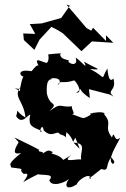

<svg xmlns="http://www.w3.org/2000/svg" viewBox="-20 -793 554 844"><path d="M258 -90C236 -120 190 -114 213 -124C188 -138 188 -129 164 -116C184 -129 138 -123 153 -134L121 -151L43 -189L62 -168C49 -145 27 -108 73 -121C8 -67 28 -72 29 -57C107 -47 54 -54 83 -30C77 -22 125 -49 82 8C142 -30 169 -28 127 -32C160 -17 225 -35 197 -1C204 33 277 9 290 -15C254 28 276 45 318 17C320 2 371 -36 379 -11C382 -3 366 -8 377 -23C363 4 402 -33 425 -50C463 -37 441 -68 469 -101C490 -78 481 -79 477 -72C447 -88 492 -153 509 -188C479 -161 485 -227 472 -189C433 -239 478 -245 438 -290C446 -297 424 -306 375 -293C426 -248 378 -315 394 -297C331 -263 364 -271 283 -295C327 -278 286 -320 298 -326C243 -318 251 -347 198 -304C242 -350 196 -318 185 -388C189 -376 175 -448 210 -445C183 -450 270 -459 234 -417C242 -445 253 -422 304 -439C308 -447 351 -382 315 -386C365 -418 295 -414 375 -362L371 -401L464 -377L481 -368C442 -398 496 -391 478 -448C459 -425 454 -472 452 -492C418 -436 456 -448 376 -490C443 -482 397 -494 349 -522C371 -478 334 -528 312 -540C324 -509 298 -504 280 -522C295 -534 248 -524 244 -554C268 -563 192 -554 192 -554C201 -503 164 -516 190 -515C160 -521 128 -546 149 -505C138 -509 121 -480 118 -480C53 -491 68 -459 81 -457C87 -458 75 -455 67 -392C9 -432 72 -381 73 -414C33 -367 85 -353 92 -276C42 -305 64 -324 51 -282C77 -243 100 -287 113 -289C101 -234 127 -235 164 -217C146 -198 166 -262 172 -220C211 -181 231 -226 243 -203C291 -191 262 -165 272 -212C313 -177 292 -152 311 -188C330 -136 344 -124 303 -166C365 -164 330 -127 337 -92C317 -96 246 -74 294 -112ZM446 -613 389 -671 381 -658 360 -670C331 -705 301 -739 272 -773L287 -768L249 -714L163 -690L111 -687L135 -644L82 -646L85 -617L131 -574L154 -619L206 -675L235 -660L257 -646L338 -568L384 -611L478 -605L446 -638Z"/></svg>

Font: Asimov Aggro
Style: Medium
Weight: 500
Designer: Google
Version: Version 2.000980; 2014